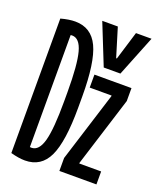

<svg xmlns="http://www.w3.org/2000/svg" viewBox="-147 -877 795 974"><g transform="rotate(20 250.0 -390.0)"><path d="M107 10Q74 10 30 -2V-728Q74 -740 107 -740Q194 -740 232 -659.5Q270 -579 270 -395V-335Q270 -151 232 -70.5Q194 10 107 10ZM82 -74Q90 -68 98 -65Q106 -62 116 -62Q157 -62 174.5 -127Q192 -192 192 -340V-390Q192 -538 174.5 -603Q157 -668 116 -668Q106 -668 98 -665Q90 -662 82 -656L108 -683V-47ZM290 0V-70L408 -446V-450H290V-520H490V-450L372 -74V-70H490V0ZM322 -570 234 -790H318L365 -636H369L416 -790H500L412 -570Z"/></g></svg>

Font: M PLUS 1 Code
Style: Regular
Weight: 400
Designer: Coji Morishita
Foundry: UNDERFOREST DESIGN
Version: Version 1.005